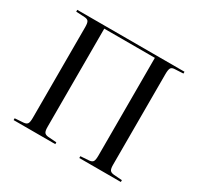

<svg xmlns="http://www.w3.org/2000/svg" viewBox="-154 -915 1137 1101"><g transform="rotate(30 414.0 -365.0)"><path d="M59 0V-12L117 -16Q136 -18 142 -28.5Q148 -39 148 -67V-668Q148 -694 141.5 -704Q135 -714 115 -715L59 -718V-730H769V-718L712 -715Q693 -714 687 -703Q681 -692 681 -664V-63Q681 -38 687.5 -28Q694 -18 714 -16L769 -12V0H494V-12L551 -16Q570 -18 576 -28.5Q582 -39 582 -67V-714H247V-63Q247 -38 253.5 -28Q260 -18 279 -16L335 -12V0Z"/></g></svg>

Font: Literata 72pt
Style: Regular
Weight: 400
Designer: Latin by Veronika Burian and Jose Scaglione. Greek by Irene Vlachou. Cyrillic by Vera Evstafieva.
Foundry: TypeTogether
Version: Version 3.002